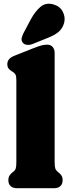

<svg xmlns="http://www.w3.org/2000/svg" viewBox="-20 -990 362 1010"><path d="M267.5 -711.5V-138Q267.5 -113 270.8 -103.8Q274 -94.5 280 -89.5L286 -84.5Q297.5 -76 303.5 -66.2Q309.5 -56.5 309.5 -42Q309.5 -22 297.5 -11Q285.5 0 265 0H68.5Q48 0 36 -11Q24 -22 24 -42Q24 -56.5 30 -66.2Q36 -76 47 -84.5L53.5 -89.5Q59.5 -94.5 62.8 -103.8Q66 -113 66 -138V-569Q66 -590 61.2 -598Q56.5 -606 48 -611.5L42 -615Q30.5 -622 24.5 -630.5Q18.5 -639 18.5 -652.5Q18.5 -667.5 27.5 -678.2Q36.5 -689 57.5 -697.5L156 -736.5Q181.5 -746.5 197 -750.8Q212.5 -755 228.5 -755Q247 -755 257.2 -742.8Q267.5 -730.5 267.5 -711.5ZM143 -890Q166 -931.5 193.5 -954.5Q221 -977.5 260.5 -967Q295 -957.5 310 -928.8Q325 -900 317.5 -870Q309.5 -841 289 -823Q268.5 -805 227 -789L150 -758Q136 -752.5 121.5 -754.2Q107 -756 99.5 -766Q91 -777.5 94 -790Q97 -802.5 104 -816.5Z"/></svg>

Font: Fraunces 72pt SuperSoft Black
Style: Regular
Weight: 900
Version: Version 1.000;[0bf87f6ff]